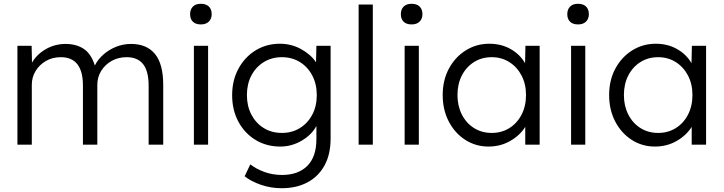

<svg xmlns="http://www.w3.org/2000/svg" viewBox="-20 -764 3822 1014"><path d="M72 0V-522H147L149 -433Q174 -477 222 -504.5Q270 -532 327 -532Q382 -532 421.5 -506.5Q461 -481 481 -418Q496 -449 525 -475Q554 -501 592 -516.5Q630 -532 672 -532Q755 -532 798.5 -479Q842 -426 842 -315V0H765V-311Q765 -388 736 -425Q707 -462 649 -462Q604 -462 569 -442Q534 -422 514 -389Q494 -356 494 -316V0H418V-312Q418 -462 301 -462Q257 -462 222.5 -442Q188 -422 168 -389Q148 -356 148 -317V0Z M1041 -635Q1013 -635 998.5 -649.5Q984 -664 984 -689Q984 -714 998.5 -729Q1013 -744 1041 -744Q1068 -744 1083 -729.5Q1098 -715 1098 -689Q1098 -665 1083 -650Q1068 -635 1041 -635ZM1004 0V-522H1079V0Z M1468 230Q1410 230 1358 212Q1306 194 1272 167L1302 104Q1332 128 1376 144Q1420 160 1469 160Q1555 160 1603 112Q1651 64 1651 -29V-99Q1627 -53 1574 -21.5Q1521 10 1460 10Q1387 10 1329.5 -25Q1272 -60 1239 -121.5Q1206 -183 1206 -261Q1206 -340 1239.5 -401.5Q1273 -463 1330 -498Q1387 -533 1458 -533Q1519 -533 1570.5 -504.5Q1622 -476 1649 -435L1651 -522H1726V-32Q1726 51 1694 109.5Q1662 168 1604 199Q1546 230 1468 230ZM1469 -62Q1522 -62 1563.5 -87.5Q1605 -113 1629 -158Q1653 -203 1653 -262Q1653 -320 1629 -365.5Q1605 -411 1563.5 -436.5Q1522 -462 1469 -462Q1415 -462 1373 -436Q1331 -410 1307.5 -365Q1284 -320 1284 -262Q1284 -204 1307.5 -159Q1331 -114 1372.5 -88Q1414 -62 1469 -62Z M1874 0V-740H1949V0Z M2154 -635Q2126 -635 2111.5 -649.5Q2097 -664 2097 -689Q2097 -714 2111.5 -729Q2126 -744 2154 -744Q2181 -744 2196 -729.5Q2211 -715 2211 -689Q2211 -665 2196 -650Q2181 -635 2154 -635ZM2117 0V-522H2192V0Z M2560 10Q2492 10 2437 -25.5Q2382 -61 2350 -122.5Q2318 -184 2318 -262Q2318 -341 2351 -402Q2384 -463 2440 -498Q2496 -533 2564 -533Q2628 -533 2677.5 -504.5Q2727 -476 2753 -430L2755 -522H2830V0H2754V-94Q2726 -49 2674.5 -19.5Q2623 10 2560 10ZM2577 -62Q2629 -62 2670 -87.5Q2711 -113 2734.5 -158.5Q2758 -204 2758 -262Q2758 -320 2734.5 -365Q2711 -410 2670 -436Q2629 -462 2577 -462Q2524 -462 2483 -436Q2442 -410 2419 -365Q2396 -320 2396 -262Q2396 -205 2419 -159.5Q2442 -114 2483 -88Q2524 -62 2577 -62Z M3033 -635Q3005 -635 2990.5 -649.5Q2976 -664 2976 -689Q2976 -714 2990.5 -729Q3005 -744 3033 -744Q3060 -744 3075 -729.5Q3090 -715 3090 -689Q3090 -665 3075 -650Q3060 -635 3033 -635ZM2996 0V-522H3071V0Z M3439 10Q3371 10 3316 -25.5Q3261 -61 3229 -122.5Q3197 -184 3197 -262Q3197 -341 3230 -402Q3263 -463 3319 -498Q3375 -533 3443 -533Q3507 -533 3556.5 -504.5Q3606 -476 3632 -430L3634 -522H3709V0H3633V-94Q3605 -49 3553.5 -19.5Q3502 10 3439 10ZM3456 -62Q3508 -62 3549 -87.5Q3590 -113 3613.5 -158.5Q3637 -204 3637 -262Q3637 -320 3613.5 -365Q3590 -410 3549 -436Q3508 -462 3456 -462Q3403 -462 3362 -436Q3321 -410 3298 -365Q3275 -320 3275 -262Q3275 -205 3298 -159.5Q3321 -114 3362 -88Q3403 -62 3456 -62Z"/></svg>

Font: Lexend Deca Light
Style: Regular
Weight: 300
Designer: Bonnie Shaver-Troup, Thomas Jockin
Foundry: Lexend
Version: Version 1.008; ttfautohint (v1.8.4.7-5d5b)